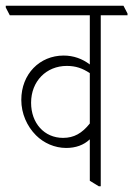

<svg xmlns="http://www.w3.org/2000/svg" viewBox="-43 -642 463 667"><path d="M187 -128C220 -128 248 -138 269 -158V-14L300 5H307V-589H400V-595L386 -622H-23V-616L-9 -589H269V-418C243 -438 212 -449 178 -449C95 -449 31 -385 31 -295C31 -247 51 -203 82 -172C109 -145 147 -128 187 -128ZM65 -285C65 -360 118 -413 189 -413C220 -413 243 -405 269 -388V-213C242 -179 214 -163 176 -163C111 -163 65 -214 65 -285Z"/></svg>

Font: Noto Serif Devanagari ExtraCondensed ExtraLight
Style: Regular
Weight: 200
Width: 2
Designer: Universal Thirst, Indian Type Foundry and the Monotype Design Team
Foundry: Monotype Imaging Inc.
Version: Version 2.004